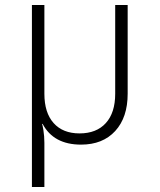

<svg xmlns="http://www.w3.org/2000/svg" viewBox="-20 -570 640 770"><path d="M108 180V-550H158V-194Q158 -118 195 -76.5Q232 -35 299 -35Q367 -35 404.5 -76.5Q442 -118 442 -194V-550H492V-194Q492 -99 442 -44.5Q392 10 305 10Q195 10 151 -73H148Q150 -73 154 -48.5Q158 -24 158 3V180Z"/></svg>

Font: JetBrains Mono Extra Light
Style: Regular
Weight: 200
Monospace: yes
Designer: Philipp Nurullin, Konstantin Bulenkov
Foundry: JetBrains
Version: 2.002